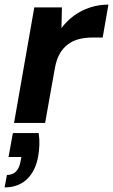

<svg xmlns="http://www.w3.org/2000/svg" viewBox="-39 -534 491 834"><path d="M22 0 110 -502H230L228 -412Q252 -444 283 -466.5Q314 -489 352 -501.5Q390 -514 432 -514L407 -371H363Q332 -371 305.5 -364.5Q279 -358 257.5 -342.5Q236 -327 221 -301.5Q206 -276 199 -236L157 0ZM-19 280 -9 226Q16 226 31 210.5Q46 195 51 163L54 148H-2L17 44H129Q133 71 132 96Q131 121 127 144Q116 208 78.5 244Q41 280 -19 280Z"/></svg>

Font: DM Sans 16pt
Style: Bold Italic
Weight: 700
Italic angle: -10°
Version: Version 4.004;gftools[0.9.30]